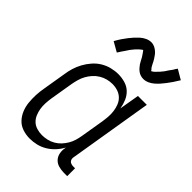

<svg xmlns="http://www.w3.org/2000/svg" viewBox="-225 -848 950 950"><g transform="rotate(45 250.0 -373.5)"><path d="M167 8Q141 8 117 0Q93 -8 76.5 -25.5Q60 -43 50.5 -66Q41 -89 38.5 -114Q36 -139 37 -165Q38 -191 43 -218L63 -338Q66 -361 73 -384Q80 -407 92 -429Q104 -451 121 -470.5Q138 -490 159.5 -503Q181 -516 205 -522Q229 -528 252 -528Q277 -528 300.5 -521Q324 -514 340.5 -498Q357 -482 366 -460.5Q375 -439 379 -415L397 -520H459L387 -84Q385 -76 386 -69Q387 -62 391 -57Q395 -52 402 -49.5Q409 -47 416 -47H430V8H407Q388 8 370 3Q352 -2 340 -15Q328 -28 324.5 -46.5Q321 -65 325 -84V-87Q314 -66 297 -47.5Q280 -29 258.5 -16Q237 -3 213.5 2.5Q190 8 167 8ZM198 -47Q215 -47 233 -51Q251 -55 267.5 -64.5Q284 -74 296.5 -87.5Q309 -101 318.5 -117Q328 -133 333 -150Q338 -167 341 -185L361 -305Q364 -324 365.5 -343.5Q367 -363 364.5 -382Q362 -401 355 -418.5Q348 -436 335 -448.5Q322 -461 304 -467Q286 -473 266 -473Q249 -473 231 -468.5Q213 -464 196.5 -454Q180 -444 167 -429.5Q154 -415 145 -398.5Q136 -382 131 -364Q126 -346 123 -329L103 -209Q100 -189 99 -170Q98 -151 101 -133Q104 -115 111 -98.5Q118 -82 130.5 -70Q143 -58 161 -52.5Q179 -47 198 -47ZM356 -598Q346 -598 336.5 -601Q327 -604 319.5 -609.5Q312 -615 305.5 -622Q299 -629 293.5 -637Q288 -645 284.5 -652.5Q281 -660 275.5 -669.5Q270 -679 264.5 -686Q259 -693 255 -699Q253 -699 250 -696.5Q247 -694 243.5 -691.5Q240 -689 236.5 -685.5Q233 -682 231 -680Q229 -678 226.5 -675.5Q224 -673 222 -670.5Q220 -668 218 -665.5Q216 -663 213.5 -660Q211 -657 208.5 -654Q206 -651 204 -647.5Q202 -644 199.5 -640.5Q197 -637 194.5 -633Q192 -629 189 -625Q186 -621 183 -616.5Q180 -612 177.5 -607.5Q175 -603 171 -598L120 -627Q130 -645 140 -660Q150 -675 160 -687.5Q170 -700 178.5 -709.5Q187 -719 199 -730Q211 -741 226 -748Q241 -755 256 -755Q263 -755 269 -753.5Q275 -752 280.5 -749.5Q286 -747 291.5 -743Q297 -739 301.5 -735Q306 -731 310 -726Q314 -721 317.5 -715.5Q321 -710 324.5 -705Q328 -700 330.5 -694.5Q333 -689 336.5 -682.5Q340 -676 343 -670.5Q346 -665 350 -661.5Q354 -658 356 -653Q358 -654 361.5 -656Q365 -658 368 -660.5Q371 -663 375 -667Q379 -671 380.5 -673Q382 -675 384.5 -677Q387 -679 389 -681.5Q391 -684 393 -686.5Q395 -689 397.5 -692Q400 -695 402.5 -698Q405 -701 407 -704.5Q409 -708 411.5 -711.5Q414 -715 416.5 -719Q419 -723 422.5 -727Q426 -731 428.5 -735.5Q431 -740 434 -745Q437 -750 441 -755L492 -725Q481 -707 471 -692Q461 -677 451.5 -665Q442 -653 433.5 -643Q425 -633 412.5 -622Q400 -611 385.5 -604.5Q371 -598 356 -598Z"/></g></svg>

Font: Iosevka Curly Slab Light
Style: Italic
Weight: 300
Italic angle: -9°
Monospace: yes
Designer: Belleve Invis
Foundry: Belleve Invis
Version: Version 22.1.2; ttfautohint (v1.8.4)